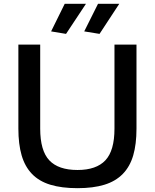

<svg xmlns="http://www.w3.org/2000/svg" viewBox="-20 -973 809 1003"><path d="M420 -809 492 -953H603L500 -796ZM247 -809 318 -953H429L325 -796ZM385 10Q302 10 243 -8Q184 -26 147 -64.5Q110 -103 93 -161.5Q76 -220 76 -301V-740H190V-301Q190 -186 237.5 -135.5Q285 -85 385 -85Q483 -85 530.5 -135.5Q578 -186 578 -301V-740H693V-301Q693 -220 676 -161.5Q659 -103 621.5 -64.5Q584 -26 525.5 -8Q467 10 385 10Z"/></svg>

Font: EncodeSans
Style: Medium
Weight: 500
Designer: Pablo Impallari, Andres Torresi
Foundry: Pablo Impallari, Andres Torresi
Version: Version 1.000; ttfautohint (v1.4.1)